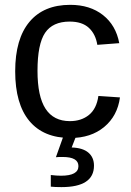

<svg xmlns="http://www.w3.org/2000/svg" viewBox="-20 -558 540 790"><path d="M134.3 -266.6Q134.3 -161.1 167.5 -110.4Q200.7 -59.6 267.6 -59.6Q314.5 -59.6 345.9 -85Q377.4 -110.4 384.8 -163.1L473.6 -157.2Q463.4 -81.1 408.7 -35.6Q354 9.8 270 9.8Q159.2 9.8 100.8 -60.3Q42.5 -130.4 42.5 -264.6Q42.5 -397.9 101.1 -468Q159.7 -538.1 269 -538.1Q350.1 -538.1 403.6 -496.1Q457 -454.1 470.7 -380.4L380.4 -373.5Q373.5 -417.5 345.7 -443.4Q317.9 -469.2 266.6 -469.2Q196.8 -469.2 165.5 -422.9Q134.3 -376.5 134.3 -266.6ZM366.7 123.5Q366.7 211.9 232.9 211.9Q205.1 211.9 189 210V162.1Q212.9 165 231 165Q302.7 165 302.7 125.5Q302.7 87.9 237.8 87.9Q216.8 87.9 210 88.9L241.7 0H293.9L274.9 48.8Q320.8 50.3 343.8 70.1Q366.7 89.8 366.7 123.5Z"/></svg>

Font: Arial
Style: Regular
Weight: 400
Designer: Steve Matteson
Foundry: Ascender Corporation
Version: Version 2.00.3